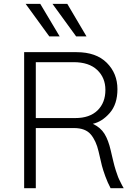

<svg xmlns="http://www.w3.org/2000/svg" viewBox="-20 -993 689 1013"><path d="M115.2 -972.7H192.4L294.9 -800.8H240.2ZM256.8 -972.7H335L436.5 -800.8H381.8ZM168.9 -370.1H377Q453.1 -370.1 494.6 -410.6Q536.1 -451.2 536.1 -518.6Q536.1 -583 492.7 -624Q449.2 -665 368.2 -665H168.9ZM107.4 0V-717.8H383.8Q487.3 -717.8 543.5 -661.6Q599.6 -605.5 599.6 -522.5Q599.6 -443.4 559.1 -397Q518.6 -350.6 469.7 -339.8Q510.7 -320.3 531.2 -287.1Q551.8 -253.9 564.5 -198.2Q565.4 -192.4 571.3 -168.9Q577.1 -145.5 578.1 -140.6Q579.1 -135.7 584 -117.2Q588.9 -98.6 591.3 -92.8Q593.8 -86.9 598.6 -71.8Q603.5 -56.6 607.9 -47.9Q612.3 -39.1 618.7 -25.9Q625 -12.7 632.8 0H563.5Q547.9 -29.3 535.6 -63Q523.4 -96.7 517.6 -119.1Q511.7 -141.6 500 -194.3Q487.3 -250 459 -283.7Q430.7 -317.4 370.1 -317.4H168.9V0Z"/></svg>

Font: Gothic A1 Light
Style: Regular
Weight: 300
Version: Version 2.50